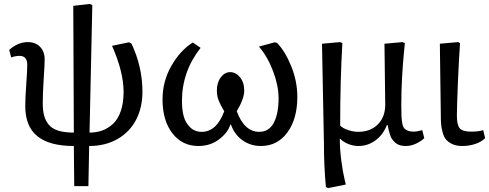

<svg xmlns="http://www.w3.org/2000/svg" viewBox="-20 -731 2496 980"><path d="M358.9 219.2 356.9 14.2Q231.9 14.2 170.4 -36.1Q108.9 -86.4 108.9 -189Q108.9 -230.5 114 -300.5Q119.1 -370.6 119.1 -400.9Q119.1 -445.8 79.1 -445.8Q59.6 -445.8 37.1 -438L26.9 -476.1Q44.4 -492.7 69.3 -504.4Q94.2 -516.1 122.1 -516.1Q161.6 -516.1 184.8 -491.7Q208 -467.3 208 -428.2Q208 -403.3 203.1 -329.3Q198.2 -255.4 198.2 -206.1Q198.2 -168.9 204.6 -143.3Q210.9 -117.7 227.5 -96.2Q244.1 -74.7 276.4 -64.5Q308.6 -54.2 356.9 -54.2L354 -701.2L438 -710.9L451.2 -705.1L437 -54.2Q472.2 -54.2 502 -64.9Q531.7 -75.7 556.9 -98.9Q582 -122.1 596.4 -163.8Q610.8 -205.6 610.8 -262.2Q610.8 -363.8 551.8 -497.1L638.2 -515.1L650.9 -508.8Q707 -390.6 707 -263.2Q707 -182.6 675 -120.4Q643.1 -58.1 580.8 -22Q518.6 14.2 435.1 14.2L431.2 219.2Z M992.7 14.2Q909.7 14.2 859.6 -51Q809.6 -116.2 809.6 -223.1Q809.6 -315.9 854.5 -394.5Q899.4 -473.1 963.9 -514.2L1003.9 -486.8Q908.7 -366.2 908.7 -214.8Q908.7 -171.4 917.7 -137.7Q926.8 -104 950.4 -81.1Q974.1 -58.1 1009.8 -58.1Q1085.4 -58.1 1124.5 -163.1Q1105.5 -194.3 1096.2 -218Q1086.9 -241.7 1086.9 -268.1Q1086.9 -309.6 1106.9 -336.2Q1127 -362.8 1154.8 -362.8Q1183.1 -362.8 1204.8 -336.9Q1226.6 -311 1226.6 -268.1Q1226.6 -227.5 1188.5 -163.1Q1227.1 -58.1 1303.7 -58.1Q1353 -58.1 1377.4 -104.2Q1401.9 -150.4 1401.9 -230Q1401.9 -293.5 1373.8 -367.7Q1345.7 -441.9 1301.8 -493.2L1381.8 -515.1L1393.6 -512.2Q1434.6 -471.2 1466.1 -394Q1497.6 -316.9 1497.6 -235.8Q1497.6 -124 1446.8 -54.9Q1396 14.2 1311.5 14.2Q1259.3 14.2 1218.3 -14.6Q1177.2 -43.5 1158.7 -95.2H1155.8Q1143.6 -54.7 1098.9 -20.3Q1054.2 14.2 992.7 14.2Z M1655.3 229 1643.6 224.1Q1633.3 118.2 1633.3 -3.9L1623.5 -507.8L1715.3 -516.1L1727.5 -511.2Q1716.3 -320.3 1716.3 -89.8Q1731 -75.2 1758.1 -66.7Q1785.2 -58.1 1807.1 -58.1Q1871.1 -58.1 1908.7 -96.2Q1946.3 -134.3 1946.3 -196.8L1942.4 -507.8L2034.2 -516.1L2046.4 -511.2Q2046.4 -509.3 2041.3 -457.3Q2036.1 -405.3 2032.2 -335.7Q2028.3 -266.1 2028.3 -190.9Q2028.3 -156.2 2029.3 -137.5Q2030.3 -118.7 2033.4 -100.8Q2036.6 -83 2043.9 -75.4Q2051.3 -67.9 2062.7 -63.5Q2074.2 -59.1 2092.3 -59.1Q2107.9 -59.1 2135.3 -66.9L2145.5 -25.9Q2130.4 -10.7 2104.5 1.7Q2078.6 14.2 2051.3 14.2Q2033.7 14.2 2020.3 10Q2006.8 5.9 1997.3 -2.9Q1987.8 -11.7 1981.7 -20Q1975.6 -28.3 1970.7 -43.2Q1965.8 -58.1 1963.9 -67.1Q1961.9 -76.2 1958.5 -92.8H1955.1Q1934.1 -41 1895 -13.4Q1856 14.2 1810.5 14.2Q1782.7 14.2 1757.1 3.7Q1731.4 -6.8 1716.3 -22.9H1714.4Q1714.4 30.8 1722.2 89.4Q1730 147.9 1737.8 179.7L1745.1 210.9Z M2339.4 14.2Q2309.6 14.2 2288.6 4.4Q2267.6 -5.4 2256.3 -19.3Q2245.1 -33.2 2239 -56.2Q2232.9 -79.1 2231.4 -97.7Q2230 -116.2 2230 -143.1L2225.1 -507.8L2317.4 -516.1L2328.1 -511.2Q2322.3 -431.2 2317.1 -306.9Q2312 -182.6 2312 -140.1Q2312 -94.7 2325.9 -76.9Q2339.8 -59.1 2385.3 -59.1Q2423.3 -59.1 2446.3 -66.9L2456.1 -25.9Q2436.5 -6.3 2405.5 3.9Q2374.5 14.2 2339.4 14.2Z"/></svg>

Font: Literata Book
Style: Regular
Weight: 400
Designer: Latin by Veronika Burian and Jose Scaglione. Greek by Irene Vlachou. Cyrillic by Vera Evstafieva
Foundry: TypeTogether
Version: Version 2.003;PS 002.003;hotconv 1.0.88;makeotf.lib2.5.64775